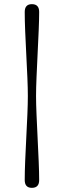

<svg xmlns="http://www.w3.org/2000/svg" viewBox="-20 -769 308 924"><path d="M114 -307Q114 -342.5 111.8 -394.8Q109.5 -447 106.5 -505.5Q103.5 -564 101.2 -618.2Q99 -672.5 99 -711.5Q99 -749 133.5 -749Q168.5 -749 168.5 -711.5Q168.5 -676 166.2 -622.8Q164 -569.5 161 -510.5Q158 -451.5 155.8 -397.8Q153.5 -344 153.5 -307Q153.5 -270.5 155.8 -217Q158 -163.5 161 -104.5Q164 -45.5 166.2 7.8Q168.5 61 168.5 97.5Q168.5 135 133.5 135Q99 135 99 97.5Q99 59 101.2 5Q103.5 -49 106.5 -107.5Q109.5 -166 111.8 -218.8Q114 -271.5 114 -307Z"/></svg>

Font: Fraunces 72pt S000
Style: Bold
Weight: 700
Version: Version 1.000; ttfautohint (v1.8.3)